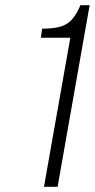

<svg xmlns="http://www.w3.org/2000/svg" viewBox="-20 -720 366 740"><path d="M149.5 0 251 -574.5H137.5L142.5 -609.5Q183 -609.5 210 -616.5Q237 -623.5 255.5 -643Q274 -662.5 290 -700H325.5L202 0Z"/></svg>

Font: Overpass ExtraLight
Style: Italic
Weight: 250
Italic angle: -10°
Designer: Delve Withrington, Dave Bailey, Thomas Jockin
Foundry: Delve Fonts LLC
Version: Version 4.000